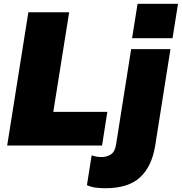

<svg xmlns="http://www.w3.org/2000/svg" viewBox="-20 -770 962 1016"><path d="M18 0ZM18 0 130 -705H346L262 -178H548L520 0ZM679 -568 708 -750H922L893 -568ZM538 226Q511 226 487 223Q463 220 440 210L465 52Q479 57 491.5 59Q504 61 520 61Q544 61 566 47.5Q588 34 594 -4L674 -510H882L801 2Q783 112 720.5 169Q658 226 538 226Z"/></svg>

Font: Winston Black
Style: Italic
Weight: 900
Italic angle: -9°
Designer: Original fonts by Vernon Adams / Changes by Cristiano Sobral
Foundry: VOriginal fonts by Vernon Adams / Changes by Cristiano Sobral
Version: Version 2.503;July 17, 2020;FontCreator 13.0.0.2655 64-bit